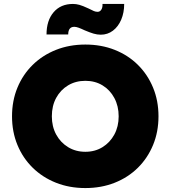

<svg xmlns="http://www.w3.org/2000/svg" viewBox="-20 -944 865 974"><path d="M413 10Q332 10 264 -17Q196 -44 146 -93Q96 -142 68.5 -208.5Q41 -275 41 -354Q41 -433 68.5 -499.5Q96 -566 146 -615Q196 -664 264 -691Q332 -718 413 -718Q494 -718 562 -691Q630 -664 679.5 -615Q729 -566 756.5 -499.5Q784 -433 784 -354Q784 -275 756.5 -208.5Q729 -142 679.5 -93Q630 -44 562 -17Q494 10 413 10ZM413 -174Q462 -174 500 -197.5Q538 -221 560 -261.5Q582 -302 582 -354Q582 -406 560 -447Q538 -488 500 -511Q462 -534 413 -534Q364 -534 325.5 -511Q287 -488 265 -447.5Q243 -407 243 -354Q243 -302 265 -261.5Q287 -221 325.5 -197.5Q364 -174 413 -174ZM491 -768Q473 -768 454.5 -773.5Q436 -779 410 -790Q391 -799 378.5 -803.5Q366 -808 357 -808Q326 -808 326 -769H216Q216 -840 252 -882Q288 -924 350 -924Q366 -924 382.5 -919.5Q399 -915 429 -901Q446 -892 456 -888Q466 -884 475 -884Q487 -884 494 -895Q501 -906 500 -924H610Q610 -880 595 -844.5Q580 -809 553 -788.5Q526 -768 491 -768Z"/></svg>

Font: Lexend Deca ExtraBold
Style: Regular
Weight: 800
Designer: Bonnie Shaver-Troup, Thomas Jockin
Foundry: Lexend
Version: Version 1.008; ttfautohint (v1.8.4.7-5d5b)